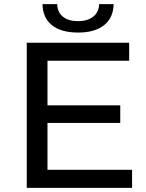

<svg xmlns="http://www.w3.org/2000/svg" viewBox="-20 -906 705 926"><path d="M357 -749Q275 -749 230.5 -784.5Q186 -820 185 -886H256Q257 -847 283.5 -825.5Q310 -804 357 -804Q402 -804 429.5 -825.5Q457 -847 458 -886H528Q527 -821 482.5 -785Q438 -749 357 -749ZM209 -313V-87H617V0H109V-700H603V-613H209V-398H560V-313Z"/></svg>

Font: false
Style: Regular
Weight: 500
Designer: Julieta Ulanovsky
Foundry: Julieta Ulanovsky
Version: Version 7.222;hotconv 1.0.109;makeotfexe 2.5.65596